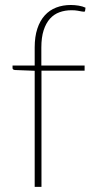

<svg xmlns="http://www.w3.org/2000/svg" viewBox="-20 -730 376 750"><path d="M115.5 0V-453.5L38.5 -456.5Q29 -457.5 29 -464V-474H115.5V-544.5Q115.5 -586.5 125.8 -617.8Q136 -649 154.8 -669.8Q173.5 -690.5 199.5 -700.5Q225.5 -710.5 256.5 -710.5Q271.5 -710.5 287 -708Q302.5 -705.5 314 -700L312.5 -688.5Q312 -684.5 309 -684.2Q306 -684 299.5 -685.2Q293 -686.5 283.2 -688.2Q273.5 -690 259.5 -690Q234 -690 212.5 -682.2Q191 -674.5 175.2 -657Q159.5 -639.5 150.5 -611.8Q141.5 -584 141.5 -544V-474H310.5V-454H142V0Z"/></svg>

Font: Lato 2
Style: Regular
Weight: 200
Designer: Lukasz Dziedzic with Adam Twardoch and Botio Nikoltchev
Foundry: tyPoland Lukasz Dziedzic
Version: Version 2.015; 2015-08-06; http://www.latofonts.com/